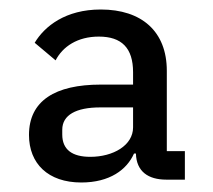

<svg xmlns="http://www.w3.org/2000/svg" viewBox="-20 -724 449 404"><path d="M369 -406H331V-575C331 -658 278 -704 192 -704C118 -704 74 -669 53 -634L97 -597C112 -626 143 -647 188 -647C236 -647 260 -623 260 -572V-546H192C96 -546 41 -512 41 -440C41 -380 81 -340 151 -340C211 -340 247 -367 262 -401H266C267 -363 292 -346 330 -346H369ZM260 -498V-456C260 -418 218 -394 170 -394C132 -394 111 -409 111 -441V-451C111 -482 140 -498 191 -498Z"/></svg>

Font: IBM Plex Thai Looped Text
Style: Regular
Weight: 450
Designer: Mike Abbink, Paul van der Laan, Pieter van Rosmalen, Ben Mitchell, Mark Frömberg
Foundry: Bold Monday
Version: Version 1.0